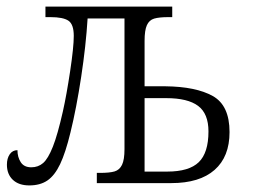

<svg xmlns="http://www.w3.org/2000/svg" viewBox="-20 -556 767 583"><path d="M1 -56Q1 -75 9.5 -87.5Q18 -100 33 -100Q33 -79 43 -63.5Q53 -48 75 -48Q96 -48 111 -61Q126 -74 140.5 -110.5Q155 -147 171 -218Q182 -267 193 -340Q204 -413 204 -447Q204 -482 188 -493Q172 -504 133 -504H118V-536H503V-504H492Q463 -504 448 -499.5Q433 -495 426 -479.5Q419 -464 419 -432V-294H482Q575 -293 626 -264.5Q677 -236 677 -155Q677 -80 631.5 -40Q586 0 500 0H274V-31H283Q313 -31 328 -35.5Q343 -40 350.5 -55.5Q358 -71 358 -103V-500H246Q241 -418 226.5 -322.5Q212 -227 194 -154Q179 -92 162.5 -57.5Q146 -23 124 -8Q102 7 69 7Q37 7 19 -10Q1 -27 1 -56ZM488 -35Q554 -35 583.5 -63.5Q613 -92 613 -157Q613 -211 581.5 -234.5Q550 -258 485 -258H419V-35Z"/></svg>

Font: Noto Serif NarrowLight
Style: Regular
Weight: 300
Width: 4
Designer: Monotype Design Team
Foundry: Monotype Imaging Inc.
Version: Version 1.001